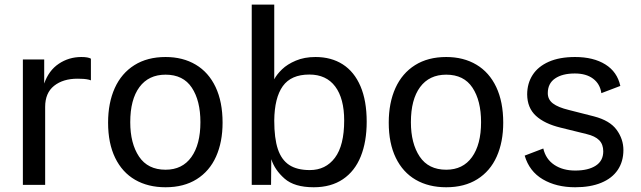

<svg xmlns="http://www.w3.org/2000/svg" viewBox="-20 -780 2706 810"><path d="M76.5 -529H166.5V-427.5Q185.5 -482.5 228 -511Q270.5 -539.5 323 -539.5Q351.5 -539.5 363.5 -532.5V-441Q356.5 -444 344.8 -445.8Q333 -447.5 323.5 -447.5Q318 -448 307 -448Q246 -448 208.2 -418Q170.5 -388 170.5 -329V0H76.5Z M436 -262.5Q436 -346 464.2 -408.5Q492.5 -471 547 -505.2Q601.5 -539.5 678.5 -539.5Q751.5 -539.5 805.8 -507.2Q860 -475 889.5 -412.8Q919 -350.5 919 -262.5Q919 -181 891.5 -119.5Q864 -58 809.8 -24Q755.5 10 678.5 10Q604.5 10 550 -21.5Q495.5 -53 465.8 -114.2Q436 -175.5 436 -262.5ZM678.5 -64Q749 -64 787.2 -117.2Q825.5 -170.5 825.5 -264.5Q825.5 -355.5 789.2 -410.2Q753 -465 678.5 -465Q607 -465 568.2 -412.5Q529.5 -360 529.5 -264.5Q529.5 -175 566.5 -119.5Q603.5 -64 678.5 -64Z M1124.5 -108.5 1123.5 0H1042V-760.5H1137V-445.5Q1147.5 -466 1169.8 -487.5Q1192 -509 1228 -524.2Q1264 -539.5 1311 -539.5Q1377.5 -539.5 1426 -508.5Q1474.5 -477.5 1500.8 -416.2Q1527 -355 1527 -266.5Q1527 -182.5 1502 -120.2Q1477 -58 1426.8 -24Q1376.5 10 1303.5 10Q1222 10 1180.5 -26.5Q1139 -63 1124.5 -108.5ZM1287 -62.5Q1354 -62.5 1393 -114.5Q1432 -166.5 1432 -271.5Q1432 -364.5 1394.2 -415Q1356.5 -465.5 1285 -465.5Q1208 -465.5 1173 -416.5Q1138 -367.5 1137 -271.5Q1137 -196.5 1152.2 -151Q1167.5 -105.5 1200.2 -84Q1233 -62.5 1287 -62.5Z M1620 -262.5Q1620 -346 1648.2 -408.5Q1676.5 -471 1731 -505.2Q1785.5 -539.5 1862.5 -539.5Q1935.5 -539.5 1989.8 -507.2Q2044 -475 2073.5 -412.8Q2103 -350.5 2103 -262.5Q2103 -181 2075.5 -119.5Q2048 -58 1993.8 -24Q1939.5 10 1862.5 10Q1788.5 10 1734 -21.5Q1679.5 -53 1649.8 -114.2Q1620 -175.5 1620 -262.5ZM1862.5 -64Q1933 -64 1971.2 -117.2Q2009.5 -170.5 2009.5 -264.5Q2009.5 -355.5 1973.2 -410.2Q1937 -465 1862.5 -465Q1791 -465 1752.2 -412.5Q1713.5 -360 1713.5 -264.5Q1713.5 -175 1750.5 -119.5Q1787.5 -64 1862.5 -64Z M2406.5 -60.5Q2461.5 -60.5 2493.2 -81Q2525 -101.5 2525 -141.5Q2525 -171 2507.8 -188.5Q2490.5 -206 2454.5 -214.5L2345 -241.5Q2277 -258 2240.8 -291.5Q2204.5 -325 2204 -381.5Q2204 -428 2227 -463.8Q2250 -499.5 2295.2 -519.5Q2340.5 -539.5 2406 -539.5Q2483.5 -539.5 2533.8 -508.2Q2584 -477 2597 -417.5L2517 -387Q2511.5 -426 2482.2 -448Q2453 -470 2405 -470Q2352.5 -470 2321.8 -449Q2291 -428 2291 -387Q2291 -360 2312.8 -343.5Q2334.5 -327 2380 -316L2486 -289Q2553 -271.5 2581.5 -232.2Q2610 -193 2610 -147Q2610 -98.5 2586 -63Q2562 -27.5 2516.2 -8.8Q2470.5 10 2406.5 10Q2327 10 2270 -23.5Q2213 -57 2193.5 -123.5L2272 -153.5Q2282.5 -108.5 2318.5 -84.5Q2354.5 -60.5 2406.5 -60.5Z"/></svg>

Font: 1883 Sans
Style: Regular
Weight: 400
Designer: 1883 Sans project is a fork of Public Sans.
Version: Version 1.009